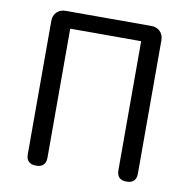

<svg xmlns="http://www.w3.org/2000/svg" viewBox="-81 -813 883 893"><g transform="rotate(10 360.0 -366.5)"><path d="M147 0Q100 0 100 -46V-675Q100 -701 116 -717Q132 -733 158 -733H360H562Q588 -733 604 -717Q620 -701 620 -675V-46Q620 0 574 0Q528 0 528 -46V-655H193V-46Q193 0 147 0Z"/></g></svg>

Font: GenSenRounded JP R
Style: Regular
Weight: 400
Version: Version 1.501;PS 1;hotconv 16.6.51;makeotf.lib2.5.65220